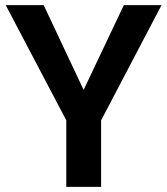

<svg xmlns="http://www.w3.org/2000/svg" viewBox="-20 -731 655 751"><path d="M150.9 -710.9 307.1 -379.4 464.4 -710.9H611.8L375.5 -260.3V0H239.3V-260.3L2.4 -710.9Z"/></svg>

Font: Vazirmatn RD SemiBold
Style: Regular
Weight: 600
Designer: Saber Rastikerdar
Foundry: Saber Rastikerdar
Version: Version 32.102